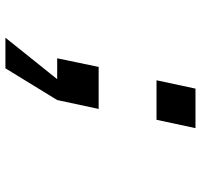

<svg xmlns="http://www.w3.org/2000/svg" viewBox="-36 -500 723 690"><g transform="rotate(90 325.0 -155.5)"><path d="M221 -149H372L340 0L226 186H116L265 0H190ZM299 -497H441L411 -357H269Z"/></g></svg>

Font: Azeret Mono Medium
Style: Italic
Weight: 500
Italic angle: -12°
Designer: Martin Vácha
Foundry: Displaay
Version: Version 1.000; Glyphs 3.0.3, build 3074